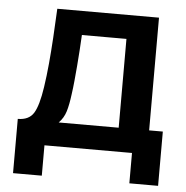

<svg xmlns="http://www.w3.org/2000/svg" viewBox="-49 -588 731 756"><g transform="rotate(5 316.5 -210.0)"><path d="M143.7 120H30V-94.5Q73.8 -94.5 92.5 -124.4Q111.2 -154.3 122.2 -228.5Q128.8 -272.5 133.3 -321.5Q137.8 -370.5 141.1 -424.9Q144.3 -479.3 147.2 -540H549.2V-94.5H603.3V120H489.7V0H143.7ZM191.7 -94.5H428.8V-445.5H252.7Q251.1 -415.3 249.1 -384.1Q247.1 -352.8 244.5 -322Q241.9 -291.2 239.2 -262.9Q236.5 -234.6 233 -210.3Q227.8 -168.4 219.6 -141.4Q211.4 -114.4 191.7 -94.5Z"/></g></svg>

Font: Manrope Variable Light
Style: Regular
Weight: 200
Designer: Mikhail Sharanda
Foundry: Mikhail Sharanda
Version: Version 4.505